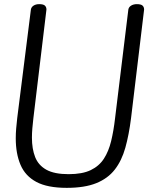

<svg xmlns="http://www.w3.org/2000/svg" viewBox="-20 -892 781 926"><path d="M302 14Q209 14 155.5 -14.5Q102 -43 79 -97Q56 -151 56 -225Q56 -248 58 -272Q60 -296 63 -322L129 -846Q131 -858 142 -865Q153 -872 169 -872Q189 -872 196.5 -865Q204 -858 204 -846L141 -322Q138 -297 136 -273Q134 -249 134 -228Q134 -174 149.5 -134.5Q165 -95 203.5 -73.5Q242 -52 311 -52Q377 -52 417.5 -71.5Q458 -91 481 -126.5Q504 -162 516 -211.5Q528 -261 535 -322L599 -846Q601 -858 612.5 -865Q624 -872 640 -872Q660 -872 667.5 -865Q675 -858 675 -846L612 -322Q602 -242 584.5 -179.5Q567 -117 533.5 -74Q500 -31 444 -8.5Q388 14 302 14Z"/></svg>

Font: Kite One
Style: Regular
Weight: 400
Designer: Eduardo Rodriguez Tunni
Foundry: Eduardo Rodriguez Tunni
Version: Version 1.002; ttfautohint (v1.8.4.7-5d5b);gftools[0.9.23]